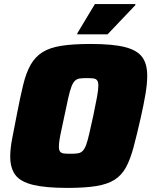

<svg xmlns="http://www.w3.org/2000/svg" viewBox="-20 -911 740 939"><path d="M310 8Q203 8 141.5 -7Q80 -22 55 -55.5Q30 -89 30 -146Q30 -184 40 -235.5Q50 -287 63 -354Q79 -437 93.5 -496.5Q108 -556 130 -594.5Q152 -633 187.5 -655.5Q223 -678 280 -687Q337 -696 423 -696Q530 -696 590 -681Q650 -666 675 -632.5Q700 -599 700 -541Q700 -502 691.5 -451Q683 -400 668 -334Q649 -250 633 -190.5Q617 -131 596 -92.5Q575 -54 540.5 -32Q506 -10 450.5 -1Q395 8 310 8ZM325 -159Q346 -159 360 -161Q374 -163 383.5 -172Q393 -181 400.5 -200.5Q408 -220 416 -255Q424 -290 436 -344Q448 -401 454.5 -437Q461 -473 461 -492Q461 -510 455 -518Q449 -526 436.5 -527.5Q424 -529 404 -529Q383 -529 369.5 -527Q356 -525 346.5 -516Q337 -507 329.5 -487.5Q322 -468 314 -433Q306 -398 295 -344Q287 -305 280.5 -276Q274 -247 271 -227Q268 -207 268 -194Q268 -177 274 -169.5Q280 -162 292.5 -160.5Q305 -159 325 -159ZM358 -743V-748L444 -891H642V-886L506 -743Z"/></svg>

Font: Saira Thin Black
Style: Italic
Weight: 900
Italic angle: -12°
Version: Version 1.101